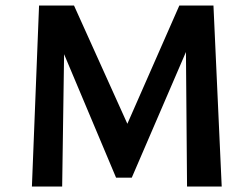

<svg xmlns="http://www.w3.org/2000/svg" viewBox="-20 -678 912 698"><path d="M660 0 656 -489 459 -32H402L213 -481L206 0H96L122 -658H249L443 -228L632 -658H756L786 0Z"/></svg>

Font: Ysabeau SC
Style: Bold
Weight: 700
Designer: Christian Thalmann (Catharsis Fonts)
Version: Version 0.003